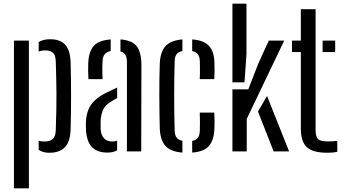

<svg xmlns="http://www.w3.org/2000/svg" viewBox="-20 -820 1863 1040"><path d="M55.5 200V-600H136.5V200ZM189.5 -58.5Q196 -55.5 204 -54.5Q212 -53.5 221 -53.5Q251 -53.5 266 -67.5Q281 -81.5 282 -113.5Q284.5 -175.5 285.2 -224.2Q286 -273 285.8 -315.2Q285.5 -357.5 284.5 -399.2Q283.5 -441 282 -488.5Q281 -519.5 268 -533.2Q255 -547 224.5 -547Q205 -547 189.5 -540.5V-592Q201.5 -599.5 216.2 -603.5Q231 -607.5 251.5 -607.5Q305.5 -607.5 333 -578Q360.5 -548.5 362.5 -481Q363.5 -450.5 364.2 -402.2Q365 -354 365 -300.5Q365 -247 364.2 -198.8Q363.5 -150.5 362.5 -119Q360.5 -52 331.2 -22.2Q302 7.5 248 7.5Q212 7.5 189.5 -8.5Z M446 -111.5Q445.5 -124 445.2 -136.2Q445 -148.5 445.5 -161.5Q447.5 -197.5 458.8 -225.8Q470 -254 495 -277.5Q520 -301 563.5 -321.5Q575.5 -327.5 588.2 -333.5Q601 -339.5 614.5 -345.5V-289Q606.5 -285 597.8 -279.8Q589 -274.5 579.5 -268Q547 -249 536.2 -220.5Q525.5 -192 525 -160.5Q525 -147 525 -136.8Q525 -126.5 525.5 -116.5Q528 -87 544 -70.2Q560 -53.5 588 -53.5Q603 -53.5 614.5 -58V-6Q594 6.5 562.5 6.5Q507 6.5 478.8 -22.5Q450.5 -51.5 446 -111.5ZM459 -391.5Q457.5 -413 457.5 -435.5Q457.5 -458 458 -478.5Q460.5 -539.5 487.2 -570.5Q514 -601.5 579.5 -606.5V-543.5Q559.5 -539.5 548 -526.8Q536.5 -514 535.5 -489Q534.5 -474.5 534.2 -455.2Q534 -436 534.5 -418.5Q535 -401 535.5 -391.5ZM667.5 0V-483.5Q667.5 -508.5 659.5 -522.5Q651.5 -536.5 632.5 -541.5V-606.5Q697 -601.5 721.5 -568.2Q746 -535 746 -468L745 0Z M845.5 -123Q844.5 -159 843.8 -203.8Q843 -248.5 843 -296.5Q843 -344.5 843.5 -390.8Q844 -437 845.5 -476Q848.5 -540 877.2 -570.8Q906 -601.5 968 -606.5V-543.5Q946 -539 936.2 -525.8Q926.5 -512.5 926 -486Q924.5 -439.5 924 -394Q923.5 -348.5 923.5 -302.5Q923.5 -256.5 924 -210Q924.5 -163.5 926 -115Q926.5 -88.5 936.5 -75Q946.5 -61.5 968 -57.5V6.5Q904.5 1.5 876.5 -29.2Q848.5 -60 845.5 -123ZM1021 6.5V-57Q1043 -61 1052.5 -74.5Q1062 -88 1062.5 -115.5Q1063 -136.5 1063 -158.5Q1063 -180.5 1062 -210H1140.5Q1142 -192 1142.2 -166.2Q1142.5 -140.5 1141.5 -123Q1139 -60 1111.2 -29Q1083.5 2 1021 6.5ZM1062 -391.5Q1063 -408 1063 -424.5Q1063 -441 1063 -457Q1063 -473 1062.5 -486.5Q1062 -512.5 1052.2 -525.8Q1042.5 -539 1021 -543V-606.5Q1083.5 -602 1112 -571.5Q1140.5 -541 1141.5 -478.5Q1142.5 -458 1142.2 -434.5Q1142 -411 1140.5 -391.5Z M1239 0V-336H1325L1378 -473L1436 -600H1519.5L1316.5 -176V0ZM1239 -374V-800H1315V-527L1304.5 -374ZM1377.5 -216 1426.5 -300 1546 0H1462Z M1561.5 -538V-600H1609.5V-770H1689.5V-115.5Q1689.5 -79.5 1702.8 -66.8Q1716 -54 1756 -54Q1771.5 -54 1782.2 -54.8Q1793 -55.5 1807 -57V2.5Q1795 5 1782.2 6.2Q1769.5 7.5 1755 7.5Q1674.5 7.5 1642 -22.5Q1609.5 -52.5 1609.5 -124.5V-538ZM1727.5 -538V-600H1795.5V-538Z"/></svg>

Font: Big Shoulders Stencil Text Thin
Style: Regular
Weight: 400
Version: Version 2.001